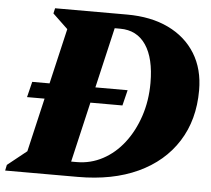

<svg xmlns="http://www.w3.org/2000/svg" viewBox="-78 -744 878 798"><g transform="rotate(5 360.5 -345.0)"><path d="M-28 0 -23 -24 57 -88 178 -608 115 -668 120 -690H420Q520 -690 593 -655Q666 -620 706 -555.5Q746 -491 746 -402Q746 -279 688.5 -188.5Q631 -98 525.5 -49Q420 0 275 0ZM397 -629H374L242 -61H265Q323 -61 373.5 -88Q424 -115 461.5 -163.5Q499 -212 520.5 -276.5Q542 -341 542 -415Q542 -518 504.5 -573.5Q467 -629 397 -629ZM36 -312 52 -377H450L434 -312Z"/></g></svg>

Font: Platypi ExtraBold
Style: Italic
Weight: 800
Italic angle: -13°
Designer: David Sargent
Foundry: Bolt Cutter Type
Version: Version 1.200; ttfautohint (v1.8.4.7-5d5b)